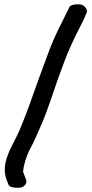

<svg xmlns="http://www.w3.org/2000/svg" viewBox="-20 -769 434 904"><path d="M14 85 22 105C33 115 61 117 79 114C97 108 111 92 101 73L93 51V50C90 45 88 42 89 37C92 3 104 -30 118 -61C143 -105 160 -151 183 -201C209 -265 230 -333 252 -395C273 -451 291 -505 314 -554C333 -597 355 -638 374 -677L385 -702C398 -722 380 -741 364 -747C348 -750 320 -750 308 -738C296 -713 283 -687 269 -659C245 -613 221 -559 202 -505C181 -447 158 -388 137 -327C117 -269 92 -203 70 -151C53 -112 32 -81 16 -37C2 0 -5 42 14 85Z"/></svg>

Font: Stray Cat
Style: Blk
Weight: 900
Version: Version 1.0